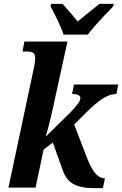

<svg xmlns="http://www.w3.org/2000/svg" viewBox="-20 -976 635 999"><path d="M430 -392 366 -328 434 -151Q458 -92 479.5 -70Q501 -48 526 -48L515 3H472Q400 3 361.5 -18.5Q323 -40 305 -94L255 -234L207 -198L165 0H24L156 -621Q163 -656 163 -672Q163 -694 153 -701Q143 -708 118 -708H97L107 -760H331L270 -481Q258 -423 245.5 -370Q233 -317 218 -265L348 -393Q378 -425 388 -440Q398 -455 398 -465Q398 -487 355 -487L365 -536H595L586 -487Q553 -487 516 -464Q479 -441 430 -392ZM243 -943 246 -956H305Q362 -893 384 -864Q469 -934 498 -956H572L569 -943Q563 -937 516 -887.5Q469 -838 437 -796H311Q295 -845 243 -943Z"/></svg>

Font: Noto Serif Narrow
Style: Bold Italic
Weight: 700
Width: 4
Italic angle: -12°
Designer: Monotype Design Team
Foundry: Monotype Imaging Inc.
Version: Version 1.001